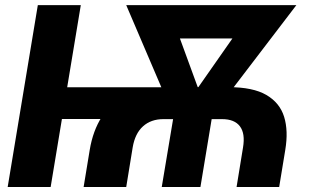

<svg xmlns="http://www.w3.org/2000/svg" viewBox="-20 -748 1237 768"><path d="M314.5 0 338.9 -148.4Q351.6 -225.1 387.5 -281.2Q423.3 -337.4 487.5 -368.4Q551.8 -399.4 647.9 -399.4H894.5Q991.7 -399.4 1045.4 -368.2Q1099.1 -336.9 1116.5 -280.8Q1133.8 -224.6 1121.1 -148.4L1096.7 0H926.3L952.1 -158.2Q961.4 -213.9 939.7 -242.7Q918 -271.5 868.2 -271.5H633.8Q584 -271.5 552 -242.7Q520 -213.9 510.7 -158.2L484.9 0ZM10.7 0 131.3 -727.5H303.2L182.6 0ZM195.3 -272 216.3 -398.9H673.8L652.8 -272ZM627 0 681.2 -324.2H835.4L781.7 0ZM683.6 -262.7 484.9 -727.5H650.9L788.6 -351.1L764.6 -262.7ZM729.5 -262.7 741.7 -354 1002.9 -727.5H1165.5L811 -263.2ZM585.9 -594.2 608.4 -727.5H1043L1021 -594.2Z"/></svg>

Font: Inter 16pt ExtraBold
Style: Italic
Weight: 800
Italic angle: -9.3988°
Version: Version 4.001;git-66647c0bb